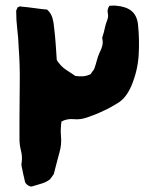

<svg xmlns="http://www.w3.org/2000/svg" viewBox="-20 -410 567 700"><path d="M483 -322Q489 -265 485.5 -208.5Q482 -152 459 -97Q450 -76 437 -59Q424 -42 404 -31Q392 -24 380.5 -17.5Q369 -11 357 -6Q341 2 325.5 8Q310 14 298 18Q273 27 249 24.5Q225 22 204 33Q200 61 202.5 89Q205 117 197 145Q192 164 187 182.5Q182 201 177 221Q177 225 173 229Q171 232 168.5 235.5Q166 239 162 244Q149 254 132.5 259Q116 264 99 269Q92 272 82.5 266Q73 260 71 252Q69 243 67 234.5Q65 226 63 217Q62 209 59.5 200Q57 191 59 183Q62 160 56.5 139Q51 118 51 97V25Q51 -40 52 -106.5Q53 -173 48 -238Q47 -271 43 -303.5Q39 -336 39 -370Q39 -372 40.5 -374.5Q42 -377 44 -383Q49 -385 52 -386.5Q55 -388 56 -386Q81 -384 105 -380.5Q129 -377 152 -375Q166 -362 171 -345Q176 -328 177 -311Q181 -280 183 -250Q185 -220 187 -191Q201 -169 219.5 -156.5Q238 -144 255 -133Q270 -131 283.5 -132Q297 -133 311 -140Q313 -145 317.5 -150Q322 -155 324 -160Q329 -174 333 -189.5Q337 -205 343 -218Q350 -231 353 -243.5Q356 -256 353 -269Q353 -271 353 -273.5Q353 -276 354 -277Q359 -292 362 -307Q365 -322 371 -337Q376 -349 373 -362.5Q370 -376 379 -389Q386 -389 392 -389.5Q398 -390 405 -389Q440 -386 459.5 -370Q479 -354 483 -322Z"/></svg>

Font: Daruma Drop One
Style: Regular
Weight: 400
Designer: Maniackers Design
Version: Version 1.000